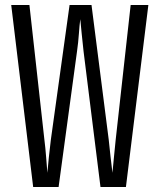

<svg xmlns="http://www.w3.org/2000/svg" viewBox="-20 -750 640 770"><path d="M113 0 25 -730H98L158 -190Q162 -159 165 -120Q168 -81 170 -57Q172 -81 176 -120Q180 -159 184 -190L259 -730H347L416 -190Q419 -159 423.5 -120Q428 -81 431 -57Q433 -81 437 -120Q441 -159 444 -190L504 -730H575L485 0H383L315 -545Q311 -580 307.5 -616Q304 -652 302 -673Q299 -652 296.5 -616Q294 -580 289 -545L215 0Z"/></svg>

Font: Pitagon Sans Mono Light
Style: Regular
Weight: 300
Monospace: yes
Designer: Travis Tran
Foundry: Pitagon
Version: Version 1.001; ttfautohint (v1.8.4.7-5d5b);gftools[0.9.26]